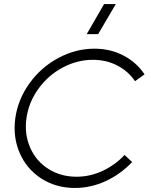

<svg xmlns="http://www.w3.org/2000/svg" viewBox="-20 -911 744 943"><path d="M55.2 -331.1Q68.4 -423.3 125 -502Q181.6 -580.6 266.6 -626.2Q351.6 -671.9 443.8 -671.9Q522 -671.9 586.2 -638.4Q650.4 -605 689.9 -545.9L643.1 -512.2Q610.4 -561 556.4 -589.1Q502.4 -617.2 436 -617.2Q358.4 -617.2 287.1 -578.9Q215.8 -540.5 168.2 -474.4Q120.6 -408.2 109.9 -330.1Q99.1 -252 128.2 -185.8Q157.2 -119.6 217.8 -81.3Q278.3 -43 356 -43Q421.4 -43 482.9 -71.3Q544.4 -99.6 591.8 -149.9L628.9 -115.2Q572.8 -55.7 499.5 -21.7Q426.3 12.2 348.1 12.2Q255.9 12.2 183.8 -33.7Q111.8 -79.6 77.1 -158.7Q42.5 -237.8 55.2 -331.1ZM405.8 -743.2 491.2 -891.1H548.8L461.9 -743.2Z"/></svg>

Font: Human Sans Light
Style: Italic
Weight: 300
Italic angle: -8°
Designer: Tim Radville
Foundry: Continuum
Version: Version 1.000;FEAKit 1.0